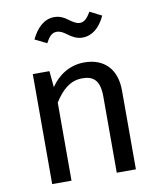

<svg xmlns="http://www.w3.org/2000/svg" viewBox="-91 -907 807 978"><g transform="rotate(-10 312.5 -418.0)"><path d="M256 -760C274 -760 291 -750 308 -737C327 -723 351 -708 381 -708C430 -708 471 -740 499 -801L438 -832C419 -799 403 -784 381 -784C363 -784 347 -795 330 -807C310 -822 288 -836 256 -836C202 -836 163 -794 138 -741L199 -711C216 -743 231 -760 256 -760ZM367 -582C293 -582 232 -543 193 -485L185 -569H99V0H199V-404C237 -464 280 -504 343 -504C399 -504 433 -480 433 -394V0H532V-408C532 -516 472 -582 367 -582Z"/></g></svg>

Font: Glow Sans SC Normal Medium
Style: Regular
Weight: 600
Designer: Ryoko NISHIZUKA (kana, bopomofo & ideographs); Paul D. Hunt (Latin, Greek & Cyrillic); Sandoll Communications, Soo-young
Version: Version 0.93